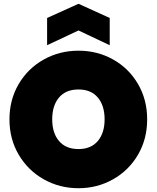

<svg xmlns="http://www.w3.org/2000/svg" viewBox="-20 -988 828 1015"><path d="M30 -357Q30 -461 79 -544Q128 -627 211.5 -673.5Q295 -720 395 -720Q495 -720 578 -673.5Q661 -627 709.5 -544Q758 -461 758 -357Q758 -253 709.5 -170Q661 -87 577.5 -40Q494 7 395 7Q295 7 211.5 -40Q128 -87 79 -170Q30 -253 30 -357ZM533 -357Q533 -430 497 -472.5Q461 -515 395 -515Q328 -515 292 -472.5Q256 -430 256 -357Q256 -285 292 -242.5Q328 -200 395 -200Q461 -200 497 -242.5Q533 -285 533 -357ZM395 -827 229 -749V-893L395 -968L560 -893V-749Z"/></svg>

Font: Poppins Black A&M
Style: Regular
Weight: 900
Designer: Ninad Kale (Devanagari), Jonny Pinhorn (Latin)
Foundry: Indian Type Foundry
Version: 4.004